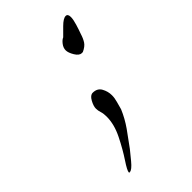

<svg xmlns="http://www.w3.org/2000/svg" viewBox="-117 -228 387 387"><g transform="rotate(-45 76.5 -35.0)"><path d="M117 -116Q110 -116 104 -126Q98 -136 98 -143Q98 -150 103 -156.5Q108 -163 113 -165Q118 -170 129 -181Q140 -192 147 -192Q153 -192 153 -183Q153 -176 149.5 -164.5Q146 -153 143 -145Q140 -135 135.5 -128Q131 -121 120 -116ZM16 122H14V121Q14 116 26 98Q38 80 50 56Q62 32 62 10Q62 1 60 -5Q58 -11 58 -17Q58 -24 63.5 -34Q69 -44 76 -44Q89 -44 94.5 -34Q100 -24 100 -13Q100 -5 97.5 3.5Q95 12 93 20Q85 39 73 56Q61 73 49 89Q45 94 33.5 108Q22 122 16 122Z"/></g></svg>

Font: Sassy Frass
Style: Regular
Weight: 400
Designer: Robert E. Leuschke
Foundry: Robert E. Leuschke
Version: Version 1.010; ttfautohint (v1.8.3)